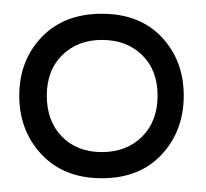

<svg xmlns="http://www.w3.org/2000/svg" viewBox="-20 -789 299 279"><path d="M8 -650Q8 -701 40.5 -735Q73 -769 128 -769Q183 -769 215 -735Q247 -701 247 -650Q247 -599 215 -564.5Q183 -530 128 -530Q73 -530 40.5 -564.5Q8 -599 8 -650ZM209 -650Q209 -687 186.5 -709Q164 -731 128 -731Q93 -731 70.5 -709Q48 -687 48 -650Q48 -613 70 -590.5Q92 -568 128 -568Q164 -568 186.5 -590.5Q209 -613 209 -650Z"/></svg>

Font: Rakkas
Style: Regular
Weight: 400
Designer: Zeynep Akay
Foundry: Zeynep Akay
Version: Version 2.000